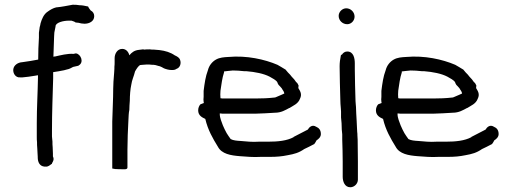

<svg xmlns="http://www.w3.org/2000/svg" viewBox="-20 -711 2159 809"><path d="M36 -419C34 -403 45 -383 65 -385H75C95 -387 105 -388 128 -392L140 -394V-384C139 -321 135 -258 135 -193V-134C135 -126 135 -121 136 -112C136 -104 136 -96 137 -87C137 -81 138 -74 138 -68C138 -61 139 -55 139 -51V-48C139 -28 147 -11 167 -9H178C189 -12 193 -18 199 -21V-23C204 -32 209 -39 203 -52V-64C203 -71 202 -80 202 -89V-90C201 -99 201 -106 201 -115L200 -125L199 -136V-164C199 -237 202 -310 204 -381V-407C219 -409 235 -412 250 -415L261 -418C272 -420 279 -424 288 -429C293 -430 303 -432 310 -434H311V-435C336 -448 320 -484 300 -486H299L290 -484C264 -486 235 -478 212 -473C210 -473 208 -473 205 -472C206 -499 207 -529 208 -557C208 -563 209 -567 209 -574C211 -581 212 -592 214 -599V-600C214 -616 247 -624 270 -624H281C286 -622 295 -620 299 -616H301C304 -616 307 -615 311 -615C317 -613 327 -611 336 -611C356 -611 377 -621 377 -643C377 -653 372 -662 362 -667C359 -671 354 -677 351 -684H349C338 -686 329 -689 315 -689C305 -691 296 -691 287 -691H286C264 -687 240 -682 218 -680H217C204 -677 192 -670 181 -662C164 -651 156 -630 151 -613C150 -607 149 -602 147 -596V-595L144 -573V-552C142 -521 141 -492 141 -460C121 -456 96 -452 74 -449C55 -448 38 -436 36 -419Z M453 -1C461 1 468 2 483 2H489C499 2 517 5 517 -5V-81C517 -122 519 -163 521 -203C522 -220 522 -235 525 -248V-249C525 -260 526 -273 527 -287C527 -308 529 -335 533 -353C536 -375 544 -389 549 -410C554 -419 563 -434 571 -437C574 -437 579 -438 582 -438C587 -438 592 -439 596 -439H610C616 -438 621 -438 627 -438C629 -438 630 -437 634 -437C639 -435 644 -435 648 -433H649C653 -432 656 -431 662 -428L671 -423C681 -419 692 -416 703 -416C711 -416 717 -416 724 -421C739 -426 744 -444 739 -458C736 -468 727 -473 716 -478C699 -490 677 -497 652 -500C644 -501 636 -501 628 -502H627C621 -502 617 -502 611 -503H610C602 -503 595 -503 587 -502C587 -502 586 -503 583 -503H582C576 -502 572 -502 566 -501C546 -499 535 -490 525 -478C522 -491 512 -505 495 -505C474 -505 463 -484 463 -466V-451C463 -444 463 -436 462 -429V-422C462 -417 461 -411 461 -405C460 -392 459 -380 458 -366V-365C458 -357 457 -347 457 -337C457 -293 454 -245 453 -199Z M815 -246C815 -224 832 -216 845 -210C856 -163 877 -127 898 -93C914 -62 953 -56 990 -53C1018 -51 1047 -48 1079 -50H1118C1146 -50 1168 -52 1192 -57C1220 -62 1239 -67 1262 -83C1275 -89 1289 -96 1302 -103H1303C1308 -108 1311 -115 1314 -120C1321 -124 1332 -133 1332 -146C1332 -163 1324 -172 1312 -177C1295 -188 1282 -174 1277 -165C1258 -155 1237 -144 1217 -134V-133C1189 -118 1152 -114 1109 -114H1070C1043 -112 1018 -115 994 -117C978 -118 963 -119 952 -125C946 -133 940 -142 935 -150C929 -162 924 -170 919 -183C914 -198 906 -213 906 -231V-233H909C914 -232 919 -232 922 -232H1056C1084 -233 1111 -234 1138 -236C1165 -236 1182 -247 1199 -256H1200C1215 -266 1236 -273 1244 -295C1254 -315 1244 -328 1237 -340C1237 -341 1238 -347 1238 -350V-351C1235 -357 1233 -362 1228 -365C1223 -373 1217 -380 1209 -388C1205 -394 1200 -399 1193 -406C1190 -409 1186 -415 1182 -419H1181C1171 -425 1160 -432 1149 -438C1095 -461 1020 -478 942 -471C924 -470 906 -469 890 -460C874 -451 861 -435 856 -415C846 -389 842 -360 838 -328V-303C837 -297 837 -287 838 -282C838 -280 838 -280 839 -277L826 -272H825C819 -266 815 -256 815 -246ZM909 -297C908 -307 908 -319 909 -329C913 -355 916 -382 924 -406V-410C935 -412 946 -412 961 -414C976 -414 991 -413 1009 -411H1018C1055 -408 1091 -401 1116 -388C1128 -381 1143 -374 1149 -364V-362C1152 -355 1155 -351 1160 -347C1162 -345 1164 -342 1167 -339C1171 -331 1177 -326 1178 -317C1171 -314 1161 -309 1153 -306C1147 -304 1141 -300 1137 -300H1136C1110 -297 1083 -296 1056 -296H917C916 -296 914 -296 912 -297Z M1407 -644C1407 -625 1423 -609 1443 -609C1460 -609 1474 -624 1474 -641C1474 -660 1458 -676 1439 -676C1422 -676 1407 -661 1407 -644ZM1411 -432C1411 -385 1413 -338 1414 -291C1414 -279 1415 -267 1416 -256L1417 -241V-216C1419 -201 1420 -182 1420 -167V-166C1421 -159 1421 -154 1422 -145V-123C1423 -91 1424 -60 1424 -30V34C1424 53 1432 78 1456 78C1473 78 1488 63 1488 46V-30C1488 -62 1487 -93 1487 -123L1486 -140C1486 -145 1486 -149 1485 -156C1485 -167 1483 -185 1483 -197V-198C1482 -210 1482 -221 1481 -233C1481 -241 1480 -250 1480 -259V-260C1479 -267 1479 -276 1478 -285C1477 -329 1475 -374 1475 -418V-444C1475 -465 1470 -494 1443 -494C1433 -494 1425 -488 1421 -481C1421 -482 1416 -479 1416 -477V-476C1413 -462 1411 -447 1411 -432Z M1564 -246C1564 -224 1581 -216 1594 -210C1605 -163 1626 -127 1647 -93C1663 -62 1702 -56 1739 -53C1767 -51 1796 -48 1828 -50H1867C1895 -50 1917 -52 1941 -57C1969 -62 1988 -67 2011 -83C2024 -89 2038 -96 2051 -103H2052C2057 -108 2060 -115 2063 -120C2070 -124 2081 -133 2081 -146C2081 -163 2073 -172 2061 -177C2044 -188 2031 -174 2026 -165C2007 -155 1986 -144 1966 -134V-133C1938 -118 1901 -114 1858 -114H1819C1792 -112 1767 -115 1743 -117C1727 -118 1712 -119 1701 -125C1695 -133 1689 -142 1684 -150C1678 -162 1673 -170 1668 -183C1663 -198 1655 -213 1655 -231V-233H1658C1663 -232 1668 -232 1671 -232H1805C1833 -233 1860 -234 1887 -236C1914 -236 1931 -247 1948 -256H1949C1964 -266 1985 -273 1993 -295C2003 -315 1993 -328 1986 -340C1986 -341 1987 -347 1987 -350V-351C1984 -357 1982 -362 1977 -365C1972 -373 1966 -380 1958 -388C1954 -394 1949 -399 1942 -406C1939 -409 1935 -415 1931 -419H1930C1920 -425 1909 -432 1898 -438C1844 -461 1769 -478 1691 -471C1673 -470 1655 -469 1639 -460C1623 -451 1610 -435 1605 -415C1595 -389 1591 -360 1587 -328V-303C1586 -297 1586 -287 1587 -282C1587 -280 1587 -280 1588 -277L1575 -272H1574C1568 -266 1564 -256 1564 -246ZM1658 -297C1657 -307 1657 -319 1658 -329C1662 -355 1665 -382 1673 -406V-410C1684 -412 1695 -412 1710 -414C1725 -414 1740 -413 1758 -411H1767C1804 -408 1840 -401 1865 -388C1877 -381 1892 -374 1898 -364V-362C1901 -355 1904 -351 1909 -347C1911 -345 1913 -342 1916 -339C1920 -331 1926 -326 1927 -317C1920 -314 1910 -309 1902 -306C1896 -304 1890 -300 1886 -300H1885C1859 -297 1832 -296 1805 -296H1666C1665 -296 1663 -296 1661 -297Z"/></svg>

Font: Scribbler
Style: Bd
Weight: 700
Designer: Mew Too
Foundry: Cannot Into Space Fonts
Version: Version 1.001